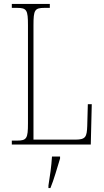

<svg xmlns="http://www.w3.org/2000/svg" viewBox="-20 -734 529 975"><path d="M40 0H441L446 -205H426L423 -94C421 -39 415 -25 363 -25H150V-606C150 -683 156 -694 206 -694H233V-714H40V-694H66C116 -694 122 -683 122 -606V-108C122 -31 116 -20 66 -20H40ZM226 208V221H236C253 181 272 113 285 71V61H244C241 111 234 159 226 208Z"/></svg>

Font: Noto Serif Myanmar Condensed Thin
Style: Regular
Weight: 100
Width: 3
Designer: Ben Mitchell and the Monotype Design Team
Foundry: Monotype Imaging Inc.
Version: Version 2.106